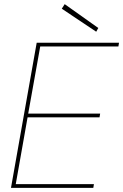

<svg xmlns="http://www.w3.org/2000/svg" viewBox="-20 -906 594 926"><path d="M33 0 157 -700H554L551 -682H174L116 -358H463L460 -340H113L56 -18H433L430 0ZM444 -753 278 -864 292 -886 454 -771Z"/></svg>

Font: DM Sans 11pt Thin
Style: Italic
Weight: 250
Italic angle: -10°
Version: Version 4.004;gftools[0.9.30]